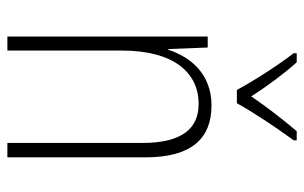

<svg xmlns="http://www.w3.org/2000/svg" viewBox="-168 -636 804 507"><g transform="rotate(90 233.5 -382.0)"><path d="M217 -606H252C277 -651 319 -714 350 -756V-764H326C291 -723 263 -686 234 -644C208 -685 173 -732 144 -764H120V-756C148 -720 192 -653 217 -606ZM258 -539C175 -539 130 -484 111 -425H109L105 -529H76V0H113V-302C113 -439 171 -505 254 -505C319 -505 357 -461 357 -356V0H395V-365C395 -485 346 -539 258 -539Z"/></g></svg>

Font: Noto Sans Tamil Condensed ExtraLight
Style: Regular
Weight: 200
Width: 3
Designer: Jelle Bosma - Monotype Design Team
Foundry: Monotype Imaging Inc.
Version: Version 2.004